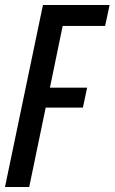

<svg xmlns="http://www.w3.org/2000/svg" viewBox="-36 -749 459 769"><path d="M-16 0 136 -729H403L385 -645H215L164 -398H313L296 -318H147L81 0Z"/></svg>

Font: Mona Sans Condensed Medium
Style: Italic
Weight: 500
Width: 3
Italic angle: -11.7°
Designer: Deni Anggara
Foundry: GitHub
Version: Version 1.001; ttfautohint (v1.8.4.7-5d5b);gftools[0.9.31]